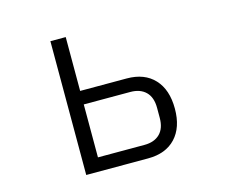

<svg xmlns="http://www.w3.org/2000/svg" viewBox="-102 -874 1205 1016"><g transform="rotate(-15 500.0 -366.5)"><path d="M251 0V-733H335V-438H590Q687 -438 741 -380Q795 -322 795 -218Q795 -115 741 -57.5Q687 0 590 0ZM590 -74Q644 -74 674.5 -104Q705 -134 705 -192V-246Q705 -304 674.5 -334Q644 -364 590 -364H335V-74Z"/></g></svg>

Font: IBM Plex Sans JP
Style: Regular
Weight: 400
Designer: Mike Abbink; Paul van der Laan; Pieter van Rosmalen; Wujin Sim; Yejin Wi; Jinhee Kim; Boomi Park; Yona Kim; Kichan Ma
Foundry: Sandoll Inc.
Version: Version 1.001